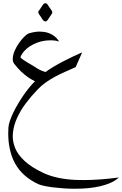

<svg xmlns="http://www.w3.org/2000/svg" viewBox="-20 -678 758 1192"><path d="M257.8 -657.2Q260.3 -658.2 262.2 -658.2Q265.1 -658.2 268.6 -656.2Q272 -654.3 275.1 -650.1Q278.3 -646 281.2 -640.9Q284.2 -635.7 286.6 -632.3Q291 -626 296.9 -618.4Q302.7 -610.8 304.7 -603.5V-601.6Q304.7 -597.2 302.5 -593.5Q300.3 -589.8 297.4 -585.9L277.8 -556.6Q275.4 -552.7 272.2 -549.6Q269 -546.4 265.1 -545.4Q263.2 -544.9 261.2 -544.9Q258.3 -544.9 254.6 -546.9Q251 -548.8 247.6 -552.7Q244.1 -556.6 241.2 -561.5Q238.3 -566.4 235.8 -570.3Q231.9 -576.7 225.8 -584.5Q219.7 -592.3 218.3 -599.6Q217.8 -601.1 217.8 -602.5Q217.8 -606.4 220 -609.9Q222.2 -613.3 225.6 -617.2L245.1 -646Q247.6 -650.4 250.7 -653.6Q253.9 -656.7 257.8 -657.2ZM347.2 -420.4Q327.1 -426.8 304.2 -427.7H293.9Q275.4 -427.7 253.9 -424.6Q232.4 -421.4 209.2 -412.6Q186 -403.8 165.8 -390.9Q145.5 -377.9 130.1 -360.6Q114.7 -343.3 106.4 -322.3Q112.8 -314.9 125 -306.4Q137.2 -297.9 150.9 -289.8Q164.6 -281.7 177.2 -274.4Q189.9 -267.1 197.3 -262.2Q228.5 -239.7 263.2 -231Q283.7 -246.6 312 -263.4Q340.3 -280.3 371.3 -296.4Q402.3 -312.5 433.3 -327.1Q464.4 -341.8 490.2 -353L449.7 -261.2Q414.6 -245.6 382.1 -231.2Q349.6 -216.8 319.8 -200.7Q290 -184.6 263.2 -165.5Q236.3 -146.5 212.9 -121.6Q172.4 -79.6 138.9 -34.7Q105.5 10.3 85 56.4Q64.5 102.5 60.1 148.4Q59.1 158.2 59.1 168.5Q59.1 203.6 74.7 242.7Q90.3 281.7 133.3 321.8Q176.3 361.8 251 396.5Q331.5 433.6 449.7 439Q474.1 439.9 500 439.9Q599.1 439.9 717.8 423.8Q697.3 443.4 667.7 456.5Q638.2 469.7 602.8 478Q567.4 486.3 528.3 490Q489.3 493.7 450.7 493.7H439.5Q406.2 493.7 372.3 491.2Q338.4 488.8 307.4 484.9Q276.4 481 253.4 475.8Q230.5 470.7 219.2 465.8Q170.4 443.4 133.5 411.1Q96.7 378.9 73 335.7Q49.3 292.5 39.1 237.3Q31.2 197.3 31.2 150.4Q31.2 133.3 32.2 115.2Q33.2 96.2 41.5 72Q49.8 47.9 62.3 21.7Q74.7 -4.4 90.6 -31.2Q106.4 -58.1 123 -82.5Q139.6 -106.9 156 -127.4Q172.4 -147.9 186 -162.1L197.3 -173.3Q174.8 -184.1 153.8 -198.7Q130.4 -215.3 109.4 -235.6Q88.4 -255.9 68.4 -281.7Q59.1 -293.5 59.1 -310.5V-313Q59.1 -328.6 64.7 -346.2Q70.3 -363.8 80.8 -382.8Q91.3 -401.9 103.8 -418.7Q116.2 -435.5 129.2 -448.5Q142.1 -461.4 152.8 -468.3Q164.1 -472.7 179.7 -476.3Q195.3 -480 213.4 -481.4Q219.2 -481.9 225.1 -481.9Q237.3 -481.9 252.9 -480Q268.6 -478 286.4 -471.2Q304.2 -464.4 319.8 -451.9Q335.4 -439.5 347.2 -420.4Z"/></svg>

Font: Dima Niloofar
Style: Regular
Weight: 400
Designer: R.Balvardi
Foundry: Dima Software Group
Version: Version 3.00;November 13, 2018;FontCreator 11.5.0.2427 64-bi